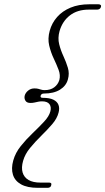

<svg xmlns="http://www.w3.org/2000/svg" viewBox="-20 -757 493 898"><path d="M170 -309.5Q167.5 -299.5 179.5 -299.5Q211.5 -299.5 229.5 -290.8Q247.5 -282 253.5 -266.5Q259.5 -251 254 -230.5Q247 -202.5 223.8 -175.8Q200.5 -149 172.5 -121.5Q144.5 -94 120.8 -65.2Q97 -36.5 88 -4.5Q79 27 85.8 49.8Q92.5 72.5 113.5 84.8Q134.5 97 169 97H210Q216 97 218.8 100Q221.5 103 219.5 109.5Q218.5 115.5 213.8 118.5Q209 121.5 202.5 121.5H157.5Q107.5 121.5 78.5 105.2Q49.5 89 40.5 60Q31.5 31 42 -6.5Q52 -42.5 77.5 -74.2Q103 -106 132.8 -134.2Q162.5 -162.5 186 -187.8Q209.5 -213 215.5 -236Q221 -257 211.2 -270Q201.5 -283 176.5 -283Q167 -283 158.5 -281.2Q150 -279.5 141.5 -277.5Q133 -275.5 122.5 -275.5Q105 -275.5 98.8 -286.2Q92.5 -297 95.5 -309.5Q99 -323 111.5 -333.2Q124 -343.5 141 -343.5Q151 -343.5 158.2 -341.8Q165.5 -340 172.2 -337.8Q179 -335.5 189 -335.5Q216 -335.5 233.5 -348.5Q251 -361.5 257.5 -382.5Q263.5 -405.5 254 -430.5Q244.5 -455.5 231 -484Q217.5 -512.5 210 -544.5Q202.5 -576.5 212.5 -613Q222.5 -649.5 247.2 -677.5Q272 -705.5 309.8 -721.2Q347.5 -737 398 -737H440.5Q447.5 -737 450.8 -733.5Q454 -730 452 -724Q450 -718 445.2 -715Q440.5 -712 434 -712H395Q342 -712 307 -685Q272 -658 258.5 -611.5Q249.5 -579 256.8 -550.2Q264 -521.5 276.8 -494Q289.5 -466.5 297.5 -439.8Q305.5 -413 297.5 -385.5Q289.5 -355.5 260.5 -337.5Q231.5 -319.5 185 -319.5Q179 -319.5 175.2 -316.8Q171.5 -314 170 -309.5Z"/></svg>

Font: Fraunces 72pt Soft Wonky ExtraLight
Style: Italic
Weight: 250
Italic angle: -16°
Version: Version 1.000;[b76b70a41]